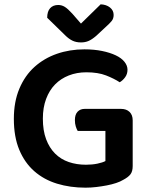

<svg xmlns="http://www.w3.org/2000/svg" viewBox="-20 -851 692 887"><path d="M593 -84Q593 -59 582.5 -45.5Q572 -32 549 -20Q536 -12 516.5 -5.5Q497 1 473.5 5.5Q450 10 425 13Q400 16 375 16Q304 16 243.5 -2.5Q183 -21 138.5 -60Q94 -99 69 -159Q44 -219 44 -302Q44 -381 69.5 -441.5Q95 -502 139.5 -542Q184 -582 243 -602.5Q302 -623 370 -623Q415 -623 451.5 -615.5Q488 -608 514.5 -595.5Q541 -583 555 -565.5Q569 -548 569 -529Q569 -509 558 -494Q547 -479 533 -471Q507 -488 470 -502.5Q433 -517 379 -517Q335 -517 298 -502.5Q261 -488 234.5 -461Q208 -434 193 -394Q178 -354 178 -303Q178 -248 193 -208Q208 -168 234.5 -141.5Q261 -115 297.5 -102.5Q334 -90 377 -90Q406 -90 430 -95Q454 -100 467 -107V-246H339Q334 -254 330 -267Q326 -280 326 -296Q326 -322 338.5 -335Q351 -348 371 -348H539Q564 -348 578.5 -334Q593 -320 593 -295ZM445 -831Q471 -830 488 -816.5Q505 -803 505 -782Q505 -765 495.5 -753.5Q486 -742 467 -725L424 -685Q404 -668 388.5 -661.5Q373 -655 354 -655Q331 -655 314 -663.5Q297 -672 281 -688L198 -769Q198 -798 211.5 -813Q225 -828 249 -828Q265 -828 279 -819.5Q293 -811 314 -788L354 -742Z"/></svg>

Font: Baloo Bhai 2 SemiBold
Style: Regular
Weight: 600
Designer: Supriya Tembe, Noopur Datye and Ek Type
Foundry: Ek Type
Version: Version 1.640;PS 1.000;hotconv 16.6.51;makeotf.lib2.5.65220;